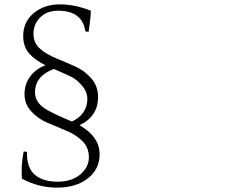

<svg xmlns="http://www.w3.org/2000/svg" viewBox="-20 -680 1048 877"><path d="M140 -258Q140 -209 195 -178Q229 -159 263 -144.5Q297 -130 308 -125Q341 -139 360 -166Q379 -193 379 -227Q379 -261 355 -288.5Q331 -316 310.5 -326.5Q290 -337 260 -350Q230 -363 226 -365Q140 -333 140 -258ZM435 25Q435 93 381 135Q327 177 241 177Q155 177 80 136Q79 123 79 92.5Q79 62 88 12Q97 12 103 14Q102 88 140 119Q178 150 242.5 150Q307 150 346.5 117Q386 84 386 38.5Q386 -7 355.5 -36.5Q325 -66 282 -83.5Q239 -101 196 -119.5Q153 -138 122.5 -171.5Q92 -205 92 -250.5Q92 -296 118 -331Q144 -366 188 -382Q140 -405 113 -436Q86 -467 86 -515Q86 -580 134 -620Q182 -660 252.5 -660Q323 -660 395 -631Q394 -596 385 -535Q373 -535 370 -537Q356 -631 246 -631Q194 -631 163.5 -600.5Q133 -570 133 -526.5Q133 -483 163.5 -457Q194 -431 237 -413.5Q280 -396 323.5 -376.5Q367 -357 397.5 -321.5Q428 -286 428 -237Q428 -148 343 -108Q435 -56 435 25Z"/></svg>

Font: Halant Light
Style: Regular
Weight: 300
Designer: Hitesh Malaviya (Devanagari), Satya Rajpurohit (Latin)
Foundry: Indian Type Foundry
Version: Version 1.101;PS 1.0;hotconv 1.0.78;makeotf.lib2.5.61930; tt